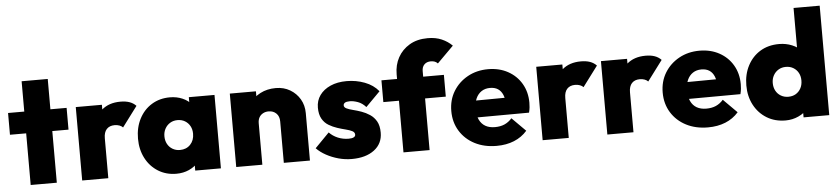

<svg xmlns="http://www.w3.org/2000/svg" viewBox="-44 -1000 5576 1274"><g transform="rotate(-5 2744.0 -363.5)"><path d="M118 0V-691H292V0ZM10 -344V-489H400V-344Z M461 0V-489H635V0ZM635 -266 557 -332Q586 -415 634 -457Q682 -499 759 -499Q794 -499 819.5 -490Q845 -481 863 -462L762 -327Q754 -336 739.5 -341.5Q725 -347 707 -347Q673 -347 654 -326.5Q635 -306 635 -266Z M1088 10Q1020 10 967 -23Q914 -56 884 -113.5Q854 -171 854 -244Q854 -318 884 -376Q914 -434 967 -466.5Q1020 -499 1088 -499Q1134 -499 1172 -482.5Q1210 -466 1234.5 -436Q1259 -406 1264 -368V-122Q1259 -83 1234.5 -53.5Q1210 -24 1172 -7Q1134 10 1088 10ZM1125 -145Q1168 -145 1194.5 -173Q1221 -201 1221 -245Q1221 -274 1209 -296Q1197 -318 1175.5 -331Q1154 -344 1126 -344Q1098 -344 1076.5 -331Q1055 -318 1042.5 -295.5Q1030 -273 1030 -245Q1030 -216 1042 -193.5Q1054 -171 1076 -158Q1098 -145 1125 -145ZM1214 0V-131L1239 -251L1214 -369V-489H1385V0Z M1804 0V-276Q1804 -310 1784 -329.5Q1764 -349 1733 -349Q1712 -349 1695.5 -340Q1679 -331 1670 -315Q1661 -299 1661 -276L1593 -308Q1593 -367 1619 -409.5Q1645 -452 1690.5 -475.5Q1736 -499 1794 -499Q1847 -499 1888.5 -474.5Q1930 -450 1954 -409Q1978 -368 1978 -316V0ZM1487 0V-489H1661V0Z M2256 14Q2211 14 2167.5 2Q2124 -10 2086.5 -30.5Q2049 -51 2023 -78L2118 -175Q2142 -150 2175.5 -136Q2209 -122 2247 -122Q2269 -122 2280.5 -128Q2292 -134 2292 -145Q2292 -161 2275.5 -169.5Q2259 -178 2232.5 -184.5Q2206 -191 2177 -200.5Q2148 -210 2121 -226Q2094 -242 2077.5 -271Q2061 -300 2061 -345Q2061 -392 2086.5 -427.5Q2112 -463 2158 -483.5Q2204 -504 2266 -504Q2329 -504 2386 -482.5Q2443 -461 2478 -418L2382 -321Q2358 -348 2329 -358.5Q2300 -369 2276 -369Q2253 -369 2243 -362.5Q2233 -356 2233 -345Q2233 -332 2249.5 -324Q2266 -316 2292.5 -309.5Q2319 -303 2347.5 -293Q2376 -283 2402.5 -265.5Q2429 -248 2445.5 -219Q2462 -190 2462 -144Q2462 -71 2406 -28.5Q2350 14 2256 14Z M2601 0V-520Q2601 -582 2628 -631.5Q2655 -681 2705.5 -711Q2756 -741 2827 -741Q2880 -741 2920 -723.5Q2960 -706 2989 -677L2880 -568Q2872 -577 2860.5 -581.5Q2849 -586 2834 -586Q2807 -586 2791 -570Q2775 -554 2775 -527V0ZM2497 -344V-489H2913V-344Z M3221 11Q3139 11 3076 -21.5Q3013 -54 2977 -112Q2941 -170 2941 -245Q2941 -319 2976 -376.5Q3011 -434 3071.5 -467.5Q3132 -501 3208 -501Q3282 -501 3339.5 -469.5Q3397 -438 3429.5 -382.5Q3462 -327 3462 -256Q3462 -241 3460.5 -225.5Q3459 -210 3454 -190L3023 -188V-300L3385 -303L3307 -254Q3306 -295 3295 -321.5Q3284 -348 3263 -362Q3242 -376 3210 -376Q3177 -376 3153 -360Q3129 -344 3116 -315Q3103 -286 3103 -245Q3103 -203 3117 -173.5Q3131 -144 3157 -129Q3183 -114 3221 -114Q3257 -114 3284.5 -126Q3312 -138 3334 -163L3425 -72Q3389 -31 3337.5 -10Q3286 11 3221 11Z M3528 0V-489H3702V0ZM3702 -266 3624 -332Q3653 -415 3701 -457Q3749 -499 3826 -499Q3861 -499 3886.5 -490Q3912 -481 3930 -462L3829 -327Q3821 -336 3806.5 -341.5Q3792 -347 3774 -347Q3740 -347 3721 -326.5Q3702 -306 3702 -266Z M3959 0V-489H4133V0ZM4133 -266 4055 -332Q4084 -415 4132 -457Q4180 -499 4257 -499Q4292 -499 4317.5 -490Q4343 -481 4361 -462L4260 -327Q4252 -336 4237.5 -341.5Q4223 -347 4205 -347Q4171 -347 4152 -326.5Q4133 -306 4133 -266Z M4629 11Q4547 11 4484 -21.5Q4421 -54 4385 -112Q4349 -170 4349 -245Q4349 -319 4384 -376.5Q4419 -434 4479.5 -467.5Q4540 -501 4616 -501Q4690 -501 4747.5 -469.5Q4805 -438 4837.5 -382.5Q4870 -327 4870 -256Q4870 -241 4868.5 -225.5Q4867 -210 4862 -190L4431 -188V-300L4793 -303L4715 -254Q4714 -295 4703 -321.5Q4692 -348 4671 -362Q4650 -376 4618 -376Q4585 -376 4561 -360Q4537 -344 4524 -315Q4511 -286 4511 -245Q4511 -203 4525 -173.5Q4539 -144 4565 -129Q4591 -114 4629 -114Q4665 -114 4692.5 -126Q4720 -138 4742 -163L4833 -72Q4797 -31 4745.5 -10Q4694 11 4629 11Z M5146 10Q5075 10 5021 -23Q4967 -56 4936.5 -113.5Q4906 -171 4906 -244Q4906 -318 4936.5 -376Q4967 -434 5020.5 -466.5Q5074 -499 5146 -499Q5192 -499 5232 -482.5Q5272 -466 5299 -436Q5326 -406 5331 -368V-129Q5326 -91 5299 -59Q5272 -27 5232 -8.5Q5192 10 5146 10ZM5177 -145Q5206 -145 5227 -157.5Q5248 -170 5260.5 -192.5Q5273 -215 5273 -245Q5273 -274 5261 -296Q5249 -318 5227.5 -331Q5206 -344 5178 -344Q5150 -344 5128.5 -331Q5107 -318 5094.5 -295.5Q5082 -273 5082 -245Q5082 -216 5094 -193.5Q5106 -171 5128 -158Q5150 -145 5177 -145ZM5437 0H5266V-131L5291 -251L5263 -369V-729H5437Z"/></g></svg>

Font: Outfit Thin ExtraBold
Style: Regular
Weight: 800
Version: Version 1.100;gftools[0.9.27]